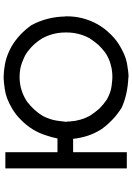

<svg xmlns="http://www.w3.org/2000/svg" viewBox="148 -888 742 1079"><g transform="rotate(-90 519.5 -349.0)"><path d="M203.1 -397.5H209H234.4H253.9H274.4H280.3Q287.1 -431.6 297.9 -461.9Q322.3 -541 383.8 -601.6Q412.1 -630.9 448.2 -652.3Q505.9 -686.5 555.7 -693.4Q604.5 -700.2 623 -700.2Q631.8 -699.2 640.6 -699.2H641.6Q650.4 -698.2 658.2 -698.2H659.2Q698.2 -694.3 730.5 -684.6Q764.6 -673.8 797.9 -655.3Q867.2 -614.3 917 -543.9Q963.9 -457 965.8 -354.5L966.8 -353.5V-344.7Q966.8 -252.9 921.9 -171.9Q901.4 -135.7 873 -106.4Q846.7 -77.1 811.5 -53.7Q751 -15.6 702.1 -6.8Q653.3 2 625 2L624 1Q579.1 -1 536.1 -9.8Q494.1 -18.6 452.1 -37.1L451.2 -38.1Q382.8 -81.1 333 -149.4Q306.6 -191.4 294.4 -231.4Q282.2 -271.5 278.3 -309.6H268.6H241.2H220.7H203.1V-7.8H184.6H182.6H178.7H168.9H159.2H153.3H146.5H138.7H130.9H112.3V-690.4H130.9H132.8H136.7H146.5H155.3H162.1H168.9H176.8H184.6H203.1ZM379.9 -397.5Q374 -355.5 374 -350.1Q374 -344.7 376 -338.9V-336.9V-327.1Q379.9 -266.6 408.2 -214.8Q426.8 -186.5 448.2 -162.1Q471.7 -138.7 499 -120.1Q539.1 -97.7 575.7 -93.3Q612.3 -88.9 625 -88.9Q663.1 -88.9 696.3 -98.6Q730.5 -107.4 762.7 -128.9Q787.1 -147.5 807.6 -168.9Q827.1 -192.4 843.8 -217.8Q876 -277.3 876 -346.7Q876 -348.6 876 -351.6Q876 -422.9 842.8 -483.4Q807.6 -541 751 -577.1Q743.2 -582 707 -596.7Q671.9 -610.4 625 -610.4Q587.9 -610.4 552.7 -599.6Q519.5 -589.8 487.3 -568.4Q436.5 -529.3 407.2 -480.5Q385.7 -439.5 379.9 -397.5Z"/></g></svg>

Font: LeFont
Style: Default
Weight: 400
Designer: Leryon MEDIA
Version: Version 1.0